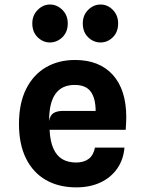

<svg xmlns="http://www.w3.org/2000/svg" viewBox="-20 -822 640 850"><path d="M318 7.5Q240 7.5 183 -25.2Q126 -58 95 -120.8Q64 -183.5 64 -273Q64 -364.5 95.5 -427.8Q127 -491 183 -523.8Q239 -556.5 312 -556.5Q420 -556.5 479.5 -490.5Q539 -424.5 539 -303Q539 -288 538.2 -275.5Q537.5 -263 536.5 -247.5H199.5Q202 -196 216.5 -164Q231 -132 256.2 -117.2Q281.5 -102.5 316.5 -102.5Q350.5 -102.5 372 -118.2Q393.5 -134 400.5 -168.5H531Q526.5 -114.5 498.2 -74.8Q470 -35 423.8 -13.8Q377.5 7.5 318 7.5ZM197.5 -286Q201.5 -312 217.2 -321.5Q233 -331 258.5 -331H403.5Q403 -388 381.2 -417Q359.5 -446 310.5 -446Q253.5 -446 225.2 -406Q197 -366 197.5 -286ZM201 -634Q170.5 -634 146.8 -657Q123 -680 123 -718.5Q123 -754 146.8 -778Q170.5 -802 201 -802Q232.5 -802 256.2 -778.2Q280 -754.5 280 -718.5Q280 -680 256 -657Q232 -634 201 -634ZM425 -634Q394 -634 370.2 -657Q346.5 -680 346.5 -718.5Q346.5 -754.5 370.2 -778.2Q394 -802 425 -802Q456.5 -802 479.8 -778Q503 -754 503 -718.5Q503 -680 479.5 -657Q456 -634 425 -634Z"/></svg>

Font: Spline Sans Mono SemiBold
Style: Regular
Weight: 600
Monospace: yes
Version: Version 1.004